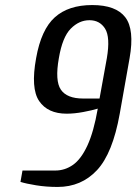

<svg xmlns="http://www.w3.org/2000/svg" viewBox="-20 -730 540 760"><path d="M208 10Q163 10 123 3.5Q83 -3 61 -10L69 -55H199Q237 -55 269 -77.5Q301 -100 326 -154Q351 -208 367 -300Q344 -293 309 -286.5Q274 -280 244 -280Q169 -280 135 -330Q101 -380 123 -500Q143 -613 197 -661.5Q251 -710 345 -710Q439 -710 476 -661.5Q513 -613 493 -500L454 -280Q426 -123 364 -56.5Q302 10 208 10ZM309 -340H374L403 -500Q417 -583 396 -616.5Q375 -650 334 -650Q293 -650 260 -616.5Q227 -583 213 -500Q197 -410 221 -375Q245 -340 309 -340Z"/></svg>

Font: Cuprum
Style: Italic
Weight: 400
Italic angle: -10°
Designer: Jovanny Lemonad
Foundry: Jovanny Lemonad
Version: Version 3.000